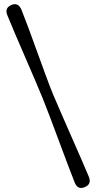

<svg xmlns="http://www.w3.org/2000/svg" viewBox="-20 -773 474 934"><path d="M188 -294Q202.5 -258.5 223.2 -203.5Q244 -148.5 266.5 -87.8Q289 -27 309.5 27.2Q330 81.5 344 116.5Q359 152 393 137Q427 122.5 412 86.5Q397.5 51.5 374.2 -1.8Q351 -55 325 -114Q299 -173 275.8 -226.5Q252.5 -280 237.5 -315.5Q223 -351 202.8 -405.8Q182.5 -460.5 160.8 -521Q139 -581.5 118.8 -636Q98.5 -690.5 84.5 -725.5Q68.5 -763.5 34.5 -748.5Q1 -733.5 16 -698Q30.5 -662.5 53.2 -609Q76 -555.5 101.8 -496.2Q127.5 -437 150.5 -383.2Q173.5 -329.5 188 -294Z"/></svg>

Font: Fraunces 72pt S050 SemiBold
Style: Regular
Weight: 600
Version: Version 1.000; ttfautohint (v1.8.3)